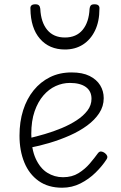

<svg xmlns="http://www.w3.org/2000/svg" viewBox="-20 -857 566 896"><path d="M270 19Q205 19 160.5 -12.5Q116 -44 93.5 -99Q71 -154 71 -224Q71 -289 88 -342.5Q105 -396 137 -435.5Q169 -475 213.5 -497Q258 -519 314 -519Q365 -519 398 -502.5Q431 -486 447.5 -459Q464 -432 464 -399Q464 -361 443 -329Q422 -297 386.5 -271Q351 -245 306 -225Q261 -205 212.5 -190.5Q164 -176 117 -167L116 -212Q150 -220 189.5 -231.5Q229 -243 267.5 -259Q306 -275 337.5 -295.5Q369 -316 388 -341Q407 -366 407 -396Q407 -432 380.5 -451Q354 -470 306 -470Q272 -470 240 -455.5Q208 -441 182.5 -411.5Q157 -382 141.5 -337.5Q126 -293 126 -232Q126 -162 146.5 -117Q167 -72 200.5 -51Q234 -30 274 -30Q316 -30 346.5 -49Q377 -68 399.5 -94.5Q422 -121 437 -142Q444 -151 452.5 -150Q461 -149 469 -143Q477 -137 480 -129.5Q483 -122 477 -113Q457 -82 426 -51.5Q395 -21 355.5 -1Q316 19 270 19ZM283 -626Q210 -626 166.5 -676Q123 -726 122 -816Q121 -826 126.5 -831.5Q132 -837 145 -837Q157 -837 162 -831.5Q167 -826 168 -816Q171 -753 200.5 -717.5Q230 -682 283 -682Q336 -682 365.5 -717.5Q395 -753 398 -816Q399 -826 403.5 -831.5Q408 -837 421 -837Q434 -837 439.5 -831.5Q445 -826 444 -816Q444 -757 423.5 -714.5Q403 -672 367 -649Q331 -626 283 -626Z"/></svg>

Font: Playwrite FR Moderne ExtraLight
Style: Regular
Weight: 250
Version: Version 1.002